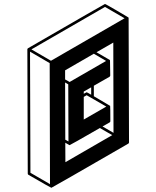

<svg xmlns="http://www.w3.org/2000/svg" viewBox="-20 -853 772 949"><path d="M324.2 -447.8 504.4 -551.8 443.8 -587.4 301.8 -505.4V-460.4ZM394 -262.2 505.4 -326.2 408.2 -382.3 394 -374ZM430.7 -384.8V-421.4L394 -400.4V-389.6L408.2 -397Q410.2 -397 430.7 -384.8ZM318.4 -153.8 317.4 -436 301.8 -445.3 302.7 -162.6ZM303.2 -51.3 534.7 -185.1 473.6 -220.2Q326.7 -135.7 324.2 -135.7Q323.7 -135.7 323.2 -135.7Q322.8 -135.7 322.3 -136.2L302.7 -147.5ZM541 -196.3 540 -642.6 457 -594.7 522.5 -556.6Q522.9 -555.7 523.7 -554.2Q524.4 -552.7 524.9 -479.5Q524.4 -476.1 521.5 -473.6L443.8 -429.2V-377.4Q523.4 -330.6 523.7 -330.1Q523.9 -329.6 524.4 -329.6Q525.4 -326.7 525.4 -253.9Q525.4 -250 522 -248L486.8 -228ZM233.9 75.2Q231.4 75.2 120.1 10.7Q117.2 8.8 117.2 4.9L115.2 -609.9Q115.7 -612.8 118.7 -614.7Q497.1 -833.5 499 -833.5Q501 -833.5 557.1 -800.8Q613.3 -768.1 613.8 -767.3Q614.3 -766.6 614.7 -766.6Q615.2 -764.6 615.7 -764.6L617.7 -148.9Q617.2 -145 614.3 -143.1Q236.3 75.2 233.9 75.2ZM227.1 57.1 225.6 -541 128.4 -597.7 130.4 1ZM231.9 -552.7 595.7 -762.7 499 -818.8 135.3 -608.9Z"/></svg>

Font: 3D Isometric
Style: Bold
Weight: 700
Designer: GGBotNet
Foundry: GGBotNet
Version: 1.14